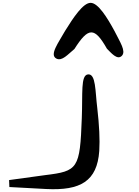

<svg xmlns="http://www.w3.org/2000/svg" viewBox="-20 -1308 980 1352"><path d="M44 -40 46 9 306 23C547 35 664 -32 679 -245C684 -325 679 -425 665 -547C650 -666 656 -791 599 -784C547 -778 563 -650 556 -476C543 -120 529 -103 299 -75ZM438 -1090C392 -1007 325 -921 378 -895C417 -876 457 -924 504 -963C603 -1119 646 -1118 733 -965C760 -939 806 -880 839 -916C868 -949 826 -1010 786 -1090C735 -1184 671 -1288 618 -1288C565 -1288 497 -1185 438 -1090Z"/></svg>

Font: Venom Sans
Style: Bd
Weight: 700
Version: Version 1.001